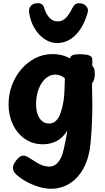

<svg xmlns="http://www.w3.org/2000/svg" viewBox="-20 -888 649 1187"><path d="M33 -242Q33 -304 53.4 -359.9Q73.9 -415.8 111.1 -459.4Q148.3 -503.1 197.8 -528.4Q247.3 -553.7 305.2 -553.7Q334.9 -553.7 362 -547Q389.1 -540.3 411.3 -526.6Q417.1 -542.9 430.8 -547.8Q444.6 -552.7 470.1 -552.7Q516.6 -552.7 534.1 -544.2Q551.7 -535.7 550.9 -515.7L550.1 -482Q558.2 -473.4 562.2 -462.7Q566.1 -451.9 566.1 -430.7Q566.1 -392.9 549.1 -373.1V-352.3Q549.1 -328.3 550 -302.7Q550.9 -277 550.9 -236Q550.9 -182 547.9 -120Q544.9 -58 539.9 -4Q531.9 84 498.9 147.5Q465.9 211 413.3 245Q360.8 279 294.1 279Q265.6 279 229.9 269.7Q194.2 260.4 157.1 242.2Q120 223.9 87.1 196.9Q73.4 184.4 66.8 173.9Q60.1 163.3 60.1 149.4Q60.1 134.8 70.6 117.4Q81 100 95.4 87.1Q109.9 74.1 122.9 74.1Q132.9 74.1 144.4 79Q155.9 83.9 165.9 91.1Q184.9 103.3 204.1 115.3Q223.2 127.2 243 134.6Q262.8 141.9 282.4 141.9Q307.9 141.9 325.2 128.8Q342.6 115.7 354.9 91.3Q367.2 67 374 34.9Q380.6 4.9 384.3 -13.8Q388.1 -32.6 390.9 -47.5Q393.7 -62.4 396.4 -81.1Q370.4 -38 332.2 -17Q293.9 4 245.2 4Q181.7 4 133.7 -29.5Q85.7 -63 59.3 -119Q33 -175 33 -242ZM283.4 -124.3Q309.6 -124.3 327.1 -142.1Q344.6 -159.8 355.4 -191.6Q366.2 -223.3 373.1 -265.6Q375.1 -278.2 376.7 -298.8Q378.3 -319.3 379.1 -341.9Q379.8 -364.4 380.4 -381.7Q381 -398.9 381 -403.3Q368.2 -416 351.8 -421.4Q335.4 -426.9 323.1 -426.9Q297 -426.9 275 -412.8Q253 -398.7 236.9 -373.3Q220.9 -347.9 211.9 -314.7Q203 -281.4 203 -243.4Q203 -206.2 213.4 -179.2Q223.8 -152.1 241.8 -138.2Q259.8 -124.3 283.4 -124.3ZM332.6 -621.8Q291.1 -621.8 254.1 -647.4Q217 -673 191.9 -716.2Q166.8 -759.3 159.8 -812.8Q157 -837.6 171.9 -852.9Q186.8 -868.3 213.7 -868.3Q229.3 -868.3 238.8 -861.5Q248.2 -854.7 252 -841.8Q265.6 -798.6 286.7 -777.2Q307.8 -755.8 336.7 -755.8Q365.4 -755.8 386.8 -776.8Q408.2 -797.9 429.3 -841.8Q436.7 -855.4 446 -861.8Q455.3 -868.1 469 -868.1Q495.3 -868.1 511.7 -851.3Q528.1 -834.6 522.6 -812.8Q497.6 -722.2 447.8 -672Q398.1 -621.8 332.6 -621.8Z"/></svg>

Font: Playpen Sans Deva
Style: Regular
Weight: 400
Designer: Pooja Saxena, Gunjan Panchal, Laura Meseguer, Veronika Burian, José Scaglione
Foundry: TypeTogether
Version: Version 2.000